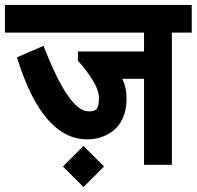

<svg xmlns="http://www.w3.org/2000/svg" viewBox="-30 -653 803 784"><path d="M311 -57.1 395 26.9 311 110.8 227.1 26.9ZM332 -198.2Q358.4 -198.2 366.2 -210Q374 -221.7 374 -252Q374 -284.7 348.1 -326.2Q319.3 -372.1 288.1 -404.8V-442.9H558.1V-520H-9.8V-632.8H752.9V-520H671.9V20H558.1V-331.1H469.2Q486.8 -295.4 486.8 -252.9Q486.8 -127 379.9 -91.8Q356 -84 326.2 -84Q142.6 -84 39.1 -418.9L147.9 -465.8Q251 -198.2 332 -198.2Z"/></svg>

Font: Miedinger*
Style: Bold
Weight: 700
Version: Version 001.000